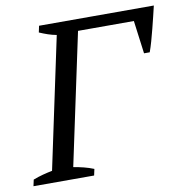

<svg xmlns="http://www.w3.org/2000/svg" viewBox="-76 -736 787 810"><g transform="rotate(-10 317.5 -331.5)"><path d="M182.1 -50.3Q205.1 -46.4 226.6 -41Q248 -35.6 268.6 -27.3L262.7 0H2.9L8.8 -27.3Q30.3 -35.6 50.8 -41Q71.3 -46.4 91.3 -50.3L210.4 -611.3Q191.9 -614.7 173.8 -620.8Q155.8 -627 137.7 -634.8L143.6 -662.6H635.3Q630.9 -643.6 624.8 -618.7Q618.7 -593.8 612.1 -567.6Q605.5 -541.5 598.4 -516.4Q591.3 -491.2 584 -471.2H559.6L541 -612.8H301.8Z"/></g></svg>

Font: PT Astra Serif
Style: Italic
Weight: 400
Italic angle: -16°
Designer: A.Korolkova, I. Chaeva
Foundry: ParaType Ltd
Version: Version 1.001